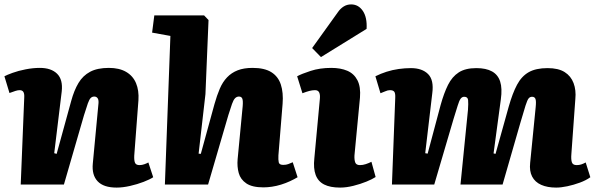

<svg xmlns="http://www.w3.org/2000/svg" viewBox="-24 -837 2698 871"><path d="M671 -33Q656 -23 627.5 -12Q599 -1 566 6.5Q533 14 505 14Q446 14 419 -14.5Q392 -43 397 -95L422 -360Q425 -382 419.5 -390.5Q414 -399 404 -399Q394 -399 387.5 -392.5Q381 -386 374.5 -368Q368 -350 357 -314L266 0H70L86 -395Q87 -412 82 -420Q77 -428 65 -428Q57 -428 46 -424.5Q35 -421 19 -415L-4 -491Q7 -497 33 -506.5Q59 -516 92.5 -522.5Q126 -529 157 -529Q208 -529 235 -502.5Q262 -476 256 -422L222 -142L233 -139L299 -379Q312 -427 332 -460.5Q352 -494 385 -511.5Q418 -529 470 -529Q517 -529 548 -511Q579 -493 593 -460Q607 -427 604 -382L585 -131Q584 -109 588.5 -98.5Q593 -88 609 -88Q620 -88 631 -92Q642 -96 649 -100Z M1326 -33Q1311 -24 1291.5 -15Q1272 -6 1251 0.5Q1230 7 1209.5 10Q1189 13 1171 13Q1120 13 1093.5 -5Q1067 -23 1059 -52Q1051 -81 1054 -115L1077 -356Q1079 -381 1075 -390Q1071 -399 1060 -399Q1050 -399 1042.5 -391.5Q1035 -384 1028.5 -365.5Q1022 -347 1012 -315L920 0H724L749 -674L666 -689L676 -767H902L922 -746L908 -410L877 -140L887 -139L949 -365Q960 -404 973 -434.5Q986 -465 1006 -486Q1026 -507 1054 -518Q1082 -529 1122 -529Q1176 -529 1207 -509.5Q1238 -490 1250 -453.5Q1262 -417 1258 -366L1239 -132Q1238 -112 1240.5 -100.5Q1243 -89 1261 -89Q1274 -89 1283.5 -92.5Q1293 -96 1304 -101Z M1427 -388Q1429 -407 1424 -417.5Q1419 -428 1405 -428Q1393 -428 1379.5 -424.5Q1366 -421 1348 -414L1324 -491Q1344 -502 1385.5 -515.5Q1427 -529 1479 -529Q1521 -529 1551.5 -516Q1582 -503 1597.5 -473Q1613 -443 1609 -394L1584 -132Q1583 -112 1587.5 -100Q1592 -88 1609 -88Q1622 -88 1635.5 -92.5Q1649 -97 1661 -103L1680 -34Q1665 -24 1638 -13Q1611 -2 1579 6Q1547 14 1519 14Q1474 14 1446.5 0Q1419 -14 1408 -43.5Q1397 -73 1402 -119ZM1509 -782Q1520 -798 1535 -807.5Q1550 -817 1569 -817Q1602 -817 1622 -787.5Q1642 -758 1639 -706L1432 -578L1392 -619Z M2099 -339Q2101 -368 2099.5 -383Q2098 -398 2082 -398Q2072 -398 2065.5 -389Q2059 -380 2052.5 -358.5Q2046 -337 2034 -299L1946 0H1754L1769 -393Q1770 -414 1764.5 -421Q1759 -428 1745 -428Q1735 -428 1723 -422.5Q1711 -417 1702 -414L1679 -491Q1703 -503 1729.5 -511.5Q1756 -520 1784.5 -524Q1813 -528 1840 -528Q1891 -528 1918 -501Q1945 -474 1937 -414L1905 -142L1916 -140L1975 -361Q1990 -415 2008.5 -452Q2027 -489 2057 -508.5Q2087 -528 2137 -528Q2181 -528 2208 -513Q2235 -498 2245 -467Q2255 -436 2248 -386L2215 -141L2224 -139L2284 -354Q2301 -414 2321.5 -452.5Q2342 -491 2374.5 -509.5Q2407 -528 2460 -528Q2509 -528 2537.5 -510Q2566 -492 2578 -460Q2590 -428 2586 -388L2568 -138Q2566 -115 2570 -101.5Q2574 -88 2592 -88Q2603 -88 2612.5 -91Q2622 -94 2633 -100L2654 -33Q2635 -19 2606.5 -8.5Q2578 2 2549.5 8Q2521 14 2499 14Q2459 14 2431 1.5Q2403 -11 2390 -36Q2377 -61 2381 -98L2406 -350Q2409 -379 2405 -388.5Q2401 -398 2390 -398Q2380 -398 2374 -390.5Q2368 -383 2360 -358Q2352 -333 2337 -281L2256 0H2065Z"/></svg>

Font: Literata ExtraBold
Style: Italic
Weight: 800
Italic angle: -2°
Designer: Latin by Veronika Burian and Jose Scaglione. Greek by Irene Vlachou. Cyrillic by Vera Evstafieva
Foundry: TypeTogether
Version: Version 3.002